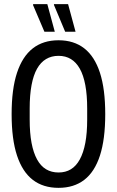

<svg xmlns="http://www.w3.org/2000/svg" viewBox="-20 -893 563 925"><path d="M262 12Q188 12 138 -26.5Q88 -65 62 -143.5Q36 -222 36 -343Q36 -464 62 -542.5Q88 -621 138 -660Q188 -699 262 -699Q336 -699 386 -660Q436 -621 461.5 -542.5Q487 -464 487 -343Q487 -222 461.5 -143.5Q436 -65 386 -26.5Q336 12 262 12ZM262 -62Q296 -62 321.5 -77.5Q347 -93 364.5 -125Q382 -157 391 -204.5Q400 -252 400 -318V-370Q400 -435 391 -483Q382 -531 364.5 -562Q347 -593 321.5 -608.5Q296 -624 262 -624Q228 -624 202 -608.5Q176 -593 158.5 -562Q141 -531 132 -483Q123 -435 123 -370V-318Q123 -252 132 -204.5Q141 -157 158.5 -125Q176 -93 202 -77.5Q228 -62 262 -62ZM294 -740 240 -869V-873H308L344 -740ZM194 -740 139 -869 140 -873H208L244 -740Z"/></svg>

Font: Archivo ExtraCondensed
Style: Regular
Weight: 400
Width: 2
Designer: Hector Gatti
Foundry: Omnibus-Type
Version: Version 2.001